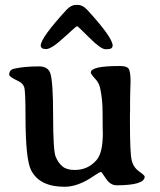

<svg xmlns="http://www.w3.org/2000/svg" viewBox="-20 -730 635 764"><path d="M406.2 -534.2H399.4Q381.3 -534.2 335.4 -580.1Q289.6 -626 286.6 -626Q283.7 -626 234.1 -580.3Q184.6 -534.7 163.3 -534.7Q142.1 -534.7 142.1 -548.8Q142.1 -579.1 244.1 -690.4Q262.7 -710.4 281.7 -710.4H289.6Q309.1 -710.4 327.1 -690.9Q428.2 -580.6 428.2 -548.8Q428.2 -534.2 406.2 -534.2ZM555.7 -27.3Q555.7 7.3 443.4 7.3Q419.4 7.3 401.6 -19.3Q383.8 -45.9 382.8 -45.9Q376.5 -45.9 354 -30.3Q291.5 13.2 236.8 13.2Q137.7 13.2 104 -52.2Q81.5 -95.2 81.5 -268.1Q81.5 -368.2 76.2 -383.5Q70.8 -398.9 53.2 -407.2Q16.6 -424.3 16.6 -432.6Q16.6 -452.1 35.6 -456.5Q75.7 -465.8 135.3 -465.8Q170.9 -465.8 180.2 -438.5Q191.4 -404.8 191.4 -267.6Q191.4 -130.4 201.7 -106Q211.9 -81.5 228.8 -67.6Q245.6 -53.7 277.3 -53.7Q330.6 -53.7 364.7 -93.8Q389.2 -122.1 389.2 -200.7L388.7 -214.8Q388.2 -229 388.2 -283Q388.2 -336.9 377.9 -381.8Q373 -402.3 357.4 -418Q341.8 -434.6 341.3 -441.4Q341.3 -467.3 454.1 -467.3Q456.1 -467.3 458.5 -467.3Q483.9 -467.3 491.7 -456.8Q499.5 -446.3 499.5 -404.8L498.5 -376Q497.6 -347.7 497.6 -329.1V-288.6L497.1 -273.9V-245.1Q497.1 -122.6 503.7 -93.5Q510.3 -64.5 533 -48.3Q555.7 -32.2 555.7 -27.3Z"/></svg>

Font: Averia Serif Libre
Style: Regular
Weight: 400
Version: Version 1.002